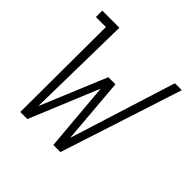

<svg xmlns="http://www.w3.org/2000/svg" viewBox="-142 -657 785 785"><g transform="rotate(45 250.0 -265.0)"><path d="M78 0 80 -493H22V-530H121L113 -69L232 -355H273L297 -69L442 -530H482L310 0H269L243 -300L119 0Z"/></g></svg>

Font: Iosevka Slab Extralight
Style: Italic
Weight: 200
Italic angle: -9°
Monospace: yes
Designer: Belleve Invis
Foundry: Belleve Invis
Version: Version 11.1.1; ttfautohint (v1.8.3)